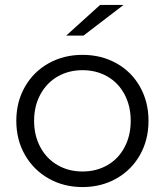

<svg xmlns="http://www.w3.org/2000/svg" viewBox="-20 -752 667 777"><path d="M46 -263Q46 -340 81 -401Q116 -462 177 -496Q238 -530 314 -530Q390 -530 451 -496Q512 -462 546.5 -401Q581 -340 581 -263Q581 -186 546.5 -125Q512 -64 451 -29.5Q390 5 314 5Q238 5 177 -29.5Q116 -64 81 -125Q46 -186 46 -263ZM509 -263Q509 -323 484 -370Q459 -417 414.5 -442.5Q370 -468 314 -468Q258 -468 213.5 -442.5Q169 -417 143.5 -370Q118 -323 118 -263Q118 -203 143.5 -156Q169 -109 213.5 -83.5Q258 -58 314 -58Q370 -58 414.5 -83.5Q459 -109 484 -156Q509 -203 509 -263ZM385 -732H480L318 -608H248Z"/></svg>

Font: Idrija
Style: Regular
Weight: 400
Designer: Julieta Ulanovsky
Foundry: Julieta Ulanovsky
Version: Version 7.200